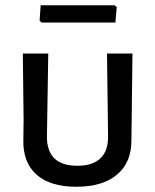

<svg xmlns="http://www.w3.org/2000/svg" viewBox="-20 -705 592 732"><path d="M417 -685 425 -678 420 -619H138L131 -627L135 -685ZM485 -501 482 -246 481 -172Q482 -87 427 -40Q372 7 271 7Q171 7 119 -39.5Q67 -86 69 -172L70 -249L67 -501H164L159 -187Q158 -130 187 -101.5Q216 -73 275 -73Q333 -73 363 -101.5Q393 -130 392 -187L388 -501Z"/></svg>

Font: Alegreya Sans SC Medium
Style: Regular
Weight: 500
Designer: Juan Pablo del Peral
Foundry: Huerta Tipografica
Version: Version 2.001;PS 002.001;hotconv 1.0.88;makeotf.lib2.5.64775